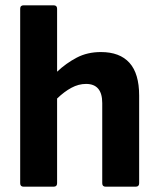

<svg xmlns="http://www.w3.org/2000/svg" viewBox="-20 -703 600 723"><path d="M69 0Q56 0 56 -13V-670Q56 -683 69 -683H182Q195 -683 195 -670V-433Q229 -465 269 -486Q309 -507 360 -507Q431 -507 467.5 -466.5Q504 -426 504 -343V-13Q504 0 491 0H378Q365 0 365 -13V-315Q365 -387 304 -387Q276 -387 249 -372.5Q222 -358 195 -332V-13Q195 0 182 0Z"/></svg>

Font: Sofia Sans ExtraBold
Style: Regular
Weight: 800
Designer: Botio Nikoltchev, Ani Petrova
Foundry: lettersoup
Version: Version 4.101; ttfautohint (v1.8.4.7-5d5b)